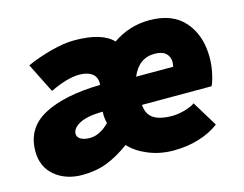

<svg xmlns="http://www.w3.org/2000/svg" viewBox="-84 -697 1067 841"><g transform="rotate(-15 449.5 -276.5)"><path d="M21 -140Q21 -246 114.5 -295.5Q208 -345 369 -348Q371 -350 371 -354Q371 -385 350 -400Q329 -415 294 -415Q239 -415 160 -377L93 -511Q144 -534 204 -550Q264 -566 310 -566Q437 -566 485 -514Q560 -566 651 -566Q757 -566 811 -503Q865 -440 865 -341Q865 -302 856 -264Q847 -226 840 -216H525Q527 -175 555 -155Q583 -135 642 -135Q666 -135 696 -143Q726 -151 745 -164L815 -49Q777 -20 723.5 -3.5Q670 13 607 13Q547 13 493.5 -9Q440 -31 410 -65Q357 -26 306.5 -6.5Q256 13 194 13Q120 13 70.5 -28Q21 -69 21 -140ZM356 -179Q353 -190 351.5 -203.5Q350 -217 351 -232Q280 -231 245.5 -212.5Q211 -194 211 -168Q211 -153 226.5 -144Q242 -135 268 -135Q313 -135 356 -179ZM703 -361Q703 -387 686.5 -402.5Q670 -418 635 -418Q564 -418 532 -342H700Q703 -357 703 -361Z"/></g></svg>

Font: Nebula Sans Black
Style: Regular
Weight: 900
Italic angle: -9°
Designer: Paul D. Hunt for Adobe (as Source Sans)
Foundry: Nebula Entertainment & Broadcasting LLC
Version: Version 1.010